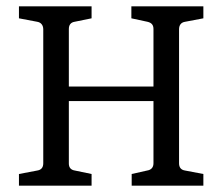

<svg xmlns="http://www.w3.org/2000/svg" viewBox="-20 -588 703 608"><path d="M624 -568H396V-530L447 -519C460 -516 466 -509 466 -496V-314H198V-496C198 -509 204 -517 216 -519L270 -530V-568H40V-530L98 -519C110 -517 117 -508 117 -495V-71C117 -58 111 -50 98 -48L40 -37V0H270V-37L217 -48C204 -50 198 -58 198 -70V-268H466V-71C466 -58 459 -50 446 -48L397 -37V0H624V-37L566 -48C553 -50 547 -58 547 -71V-495C547 -508 553 -517 566 -519L624 -530Z"/></svg>

Font: Yrsa
Style: Regular
Weight: 400
Designer: Anna Giedrys (Yrsa+Rasa design), David Brezina (Yrsa art-direction, Rasa art-direction, design)
Foundry: Rosetta Type Foundry
Version: Version 1.001;PS 1.1;hotconv 1.0.88;makeotf.lib2.5.647800